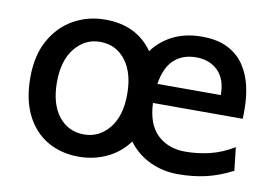

<svg xmlns="http://www.w3.org/2000/svg" viewBox="-61 -606 1026 715"><g transform="rotate(10 451.5 -248.0)"><path d="M854.5 -36.6Q802.2 -9.8 753.7 1.2Q705.1 12.2 648.9 12.2Q592.8 12.2 543.5 -10.7Q494.1 -33.7 461.4 -78.1Q428.7 -33.7 379.6 -10.7Q330.6 12.2 274.4 12.2Q207 12.2 155.5 -17.8Q104 -47.9 75 -105.7Q45.9 -163.6 45.9 -247.6Q45.9 -331.5 78.6 -389.6Q111.3 -447.8 165.5 -477.8Q219.7 -507.8 284.2 -507.8Q403.3 -507.8 464.4 -420.4Q495.1 -461.9 541.7 -484.9Q588.4 -507.8 648.9 -507.8Q709.5 -507.8 749 -487.1Q788.6 -466.3 811 -431.9Q833.5 -397.5 842.8 -355.7Q852.1 -314 852.1 -271.5Q852.1 -264.2 852.1 -252Q852.1 -239.7 851.6 -232.9H512.2Q515.6 -152.3 556.4 -113.8Q597.2 -75.2 661.1 -75.2Q708.5 -75.2 754.2 -86.2Q799.8 -97.2 844.7 -124.5ZM146.5 -247.6Q146.5 -165.5 182.9 -119.1Q219.2 -72.8 279.3 -72.8Q335.9 -72.8 374 -119.1Q412.1 -165.5 412.1 -247.6Q412.1 -329.6 375.7 -376.2Q339.4 -422.9 279.3 -422.9Q222.7 -422.9 184.6 -376.2Q146.5 -329.6 146.5 -247.6ZM516.1 -305.7H755.9Q755.9 -366.2 724.1 -397.2Q692.4 -428.2 641.6 -428.2Q590.8 -428.2 558.3 -398.4Q525.9 -368.7 516.1 -305.7Z"/></g></svg>

Font: Kanchenjunga Medium
Style: Regular
Weight: 500
Version: Version 2.001